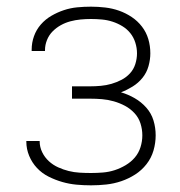

<svg xmlns="http://www.w3.org/2000/svg" viewBox="-20 -548 540 576"><path d="M253 8Q231 8 209.5 6Q188 4 167 -2Q146 -8 126 -18Q106 -28 91 -44Q76 -60 67.5 -80.5Q59 -101 59 -123V-125H99V-124Q99 -107 106.5 -91.5Q114 -76 126.5 -64.5Q139 -53 154.5 -46Q170 -39 186 -35Q202 -31 219 -30Q236 -29 253 -29Q271 -29 289 -30.5Q307 -32 324 -37.5Q341 -43 357 -52.5Q373 -62 384.5 -75.5Q396 -89 401.5 -106.5Q407 -124 407 -142Q407 -160 401.5 -177.5Q396 -195 383.5 -208.5Q371 -222 355 -230.5Q339 -239 321.5 -244Q304 -249 286 -250.5Q268 -252 250 -252H196V-289H250Q266 -289 282.5 -290.5Q299 -292 314.5 -296.5Q330 -301 344.5 -308.5Q359 -316 370 -328Q381 -340 386 -356Q391 -372 391 -388Q391 -404 386 -420Q381 -436 371 -448.5Q361 -461 347 -469.5Q333 -478 317.5 -483Q302 -488 285.5 -489.5Q269 -491 253 -491Q237 -491 221.5 -489.5Q206 -488 191 -484Q176 -480 162.5 -472.5Q149 -465 138 -454Q127 -443 121 -428Q115 -413 115 -398V-395H75V-399Q75 -420 82 -439.5Q89 -459 102.5 -474.5Q116 -490 134 -500.5Q152 -511 171.5 -517.5Q191 -524 211.5 -526Q232 -528 253 -528Q274 -528 295.5 -525.5Q317 -523 337 -516Q357 -509 375 -497Q393 -485 406 -468Q419 -451 425 -430.5Q431 -410 431 -388Q431 -369 425.5 -349.5Q420 -330 407.5 -314.5Q395 -299 378 -288.5Q361 -278 343 -271Q364 -265 384 -253.5Q404 -242 419 -225Q434 -208 440.5 -186.5Q447 -165 447 -142Q447 -119 440.5 -96.5Q434 -74 419.5 -55.5Q405 -37 385.5 -24.5Q366 -12 344 -4.5Q322 3 299 5.5Q276 8 253 8Z"/></svg>

Font: Iosevka Term Curly Extralight
Style: Regular
Weight: 200
Designer: Belleve Invis
Foundry: Belleve Invis
Version: Version 32.3.0